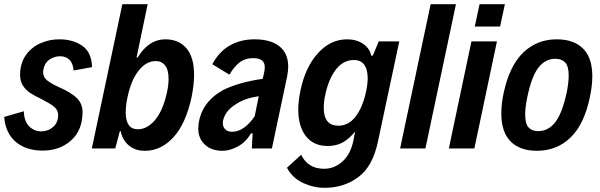

<svg xmlns="http://www.w3.org/2000/svg" viewBox="-33 -710 2871 918"><path d="M-13 -151 81 -178Q82 -131 106 -106.5Q130 -82 164 -82Q197 -82 221 -103Q245 -124 245 -160Q245 -178 234.5 -190.5Q224 -203 204.5 -214.5Q185 -226 164 -237Q130 -253 110 -266.5Q90 -280 76.5 -301Q63 -322 63 -352Q63 -407 90 -445.5Q117 -484 160 -503Q203 -522 250 -522Q316 -522 360.5 -491Q405 -460 407 -389L319 -373Q316 -408 298.5 -424.5Q281 -441 255 -441Q225 -441 202 -424Q179 -407 174 -375Q173 -372 173 -366Q173 -341 193 -325Q213 -309 256 -290Q308 -267 335 -240.5Q362 -214 362 -170Q362 -164 360 -148Q353 -76 300.5 -33Q248 10 171 10Q91 10 42 -32Q-7 -74 -13 -151Z M895 -352Q895 -306 883 -246Q856 -120 797 -54.5Q738 11 659 11Q613 11 582.5 -15Q552 -41 544 -83H540L518 0H406L552 -690H673L620 -435H625Q678 -522 757 -522Q822 -522 858.5 -479Q895 -436 895 -352ZM773 -333Q773 -376 756.5 -397Q740 -418 712 -418Q666 -418 630 -372.5Q594 -327 577 -247Q568 -205 568 -173Q568 -92 626 -92Q671 -92 708.5 -136.5Q746 -181 765 -267Q773 -302 773 -333Z M1345 -391Q1345 -372 1340 -345L1267 0H1171L1175 -73L1166 -71Q1141 -29 1103 -9Q1065 11 1031 11Q978 11 946.5 -18.5Q915 -48 915 -95Q915 -107 916 -113Q928 -220 1033 -279Q1109 -317 1223 -333L1227 -350Q1233 -373 1233 -388Q1233 -411 1219 -421.5Q1205 -432 1177 -432Q1139 -432 1112 -411Q1085 -390 1064 -353L982 -403Q1015 -464 1066.5 -493Q1118 -522 1184 -522Q1261 -522 1303 -488.5Q1345 -455 1345 -391ZM1185 -155 1204 -250Q1137 -240 1097 -213Q1043 -181 1033 -131Q1030 -107 1042 -93.5Q1054 -80 1076 -80Q1107 -80 1135 -100.5Q1163 -121 1185 -155Z M1876 -512 1774 -33Q1749 86 1680 137Q1611 188 1520 188Q1465 188 1414.5 164Q1364 140 1339 92L1407 30Q1439 97 1517 97Q1565 97 1604 62.5Q1643 28 1657 -39L1665 -81Q1638 -48 1607.5 -30Q1577 -12 1533 -12Q1466 -12 1429.5 -59Q1393 -106 1393 -187Q1393 -227 1404 -279Q1427 -389 1487 -455.5Q1547 -522 1627 -522Q1671 -522 1703 -500.5Q1735 -479 1742 -443L1750 -445L1778 -512ZM1725 -336Q1725 -377 1709 -400Q1693 -423 1659 -423Q1608 -423 1573 -377.5Q1538 -332 1522 -256Q1515 -224 1515 -194Q1515 -109 1585 -109Q1634 -109 1667.5 -153Q1701 -197 1717 -271Q1725 -308 1725 -336Z M2026 -690H2147L2001 0H1880Z M2260 -690H2381L2358 -583H2237ZM2221 -512H2343L2235 0H2113Z M2364 -167Q2364 -216 2375 -265Q2403 -396 2469 -459Q2535 -522 2629 -522Q2710 -522 2754.5 -478Q2799 -434 2799 -345Q2799 -300 2787 -244Q2760 -115 2694.5 -52Q2629 11 2534 11Q2453 11 2408.5 -33.5Q2364 -78 2364 -167ZM2676 -265Q2686 -314 2686 -349Q2686 -393 2669.5 -411Q2653 -429 2622 -429Q2575 -429 2542 -387.5Q2509 -346 2488 -245Q2478 -196 2478 -163Q2478 -119 2494 -101Q2510 -83 2540 -83Q2588 -83 2621 -124.5Q2654 -166 2676 -265Z"/></svg>

Font: Decalotype SemiBold Italic
Style: Regular
Weight: 600
Italic angle: -12°
Designer: Alfredo Marco Pradil
Foundry: Alfredo Marco Pradil
Version: Version 1.0